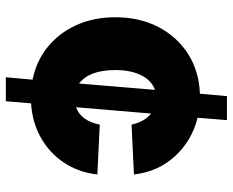

<svg xmlns="http://www.w3.org/2000/svg" viewBox="-88 -676 777 640"><g transform="rotate(90 300.0 -356.5)"><path d="M238 12 246 -77Q183 -90 136.5 -128Q90 -166 64 -223.5Q38 -281 38 -353Q38 -434 70.5 -496.5Q103 -559 160.5 -595.5Q218 -632 293 -635L301 -725H381L373 -627Q448 -609 500.5 -552.5Q553 -496 562 -415L396 -407Q386 -451 359 -472L338 -222Q383 -238 396 -301L562 -293Q555 -230 522.5 -181.5Q490 -133 439 -104.5Q388 -76 325 -72L318 12ZM214 -353Q214 -266 259 -232L280 -485Q249 -474 231.5 -439.5Q214 -405 214 -353Z"/></g></svg>

Font: Geist Mono Black
Style: Regular
Weight: 900
Monospace: yes
Designer: Basement.studio, Andrés Briganti, Mateo Zaragoza
Foundry: Basement.studio, Vercel, Andrés Briganti, Guido Ferreyra, Mateo Zaragoza
Version: Version 1.500; ttfautohint (v1.8.4.7-5d5b)